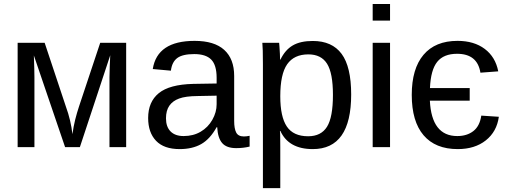

<svg xmlns="http://www.w3.org/2000/svg" viewBox="-20 -745 2572 972"><path d="M154.3 -353.5V0H69.3V-528.3H206.1L313.5 -205.6Q326.2 -170.9 334.5 -135.7Q342.8 -100.6 346.7 -65.9Q352.1 -105 360.8 -139.9Q369.6 -174.8 379.9 -205.6L487.3 -528.3H618.7V0H534.2V-353.5Q534.2 -381.3 535.6 -409.4Q537.1 -437.5 538.1 -465.3L384.3 0H309.6L151.4 -464.4Q154.3 -388.2 154.3 -353.5Z M889.6 9.8Q810.1 9.8 770 -32.2Q730 -74.2 730 -147.5Q730 -229.5 783.9 -273.4Q837.9 -317.4 958 -320.3L1076.7 -322.3V-351.1Q1076.7 -415.5 1049.3 -443.4Q1022 -471.2 963.4 -471.2Q904.3 -471.2 877.4 -451.2Q850.6 -431.2 845.2 -387.2L753.4 -395.5Q775.9 -538.1 965.3 -538.1Q1064.9 -538.1 1115.2 -492.4Q1165.5 -446.8 1165.5 -360.4V-132.8Q1165.5 -93.8 1175.8 -74Q1186 -54.2 1214.8 -54.2Q1228.5 -54.2 1243.7 -57.6V-2.9Q1211.9 4.9 1175.8 4.9Q1127 4.9 1104.7 -20.8Q1082.5 -46.4 1079.6 -101.1H1076.7Q1043 -40.5 998.3 -15.4Q953.6 9.8 889.6 9.8ZM1076.7 -260.7 980.5 -258.8Q918.9 -258.3 886.7 -246.1Q854.5 -234.4 837.4 -210Q820.3 -185.5 820.3 -146Q820.3 -103 843.5 -79.6Q866.7 -56.2 909.7 -56.2Q958.5 -56.2 995.6 -78.1Q1033.2 -100.1 1054.9 -138.4Q1076.7 -176.8 1076.7 -217.3Z M1757.8 -266.6Q1757.8 9.8 1563.5 9.8Q1441.4 9.8 1399.4 -82H1397Q1398.9 -78.6 1398.9 1V207.5H1311V-420.4Q1311 -502 1308.1 -528.3H1393.1Q1393.6 -526.4 1394.8 -509.3Q1396 -492.2 1397 -472.4Q1397.9 -452.6 1397.9 -443.4H1399.9Q1423.3 -492.2 1461.9 -514.9Q1500.5 -537.6 1563.5 -537.6Q1661.1 -537.6 1709.5 -472.2Q1757.8 -406.7 1757.8 -266.6ZM1665.5 -264.6Q1665.5 -375 1635.7 -422.4Q1606 -469.7 1541 -469.7Q1468.8 -469.7 1433.8 -419.7Q1398.9 -369.6 1398.9 -257.8Q1398.9 -153.8 1432.1 -104.5Q1465.3 -55.2 1540 -55.2Q1605.5 -55.2 1635.5 -103.3Q1665.5 -151.4 1665.5 -264.6Z M1954.6 -724.6V-640.6H1866.7V-724.6ZM1954.6 -528.3V0H1866.7V-528.3Z M2297.4 9.8Q2184.1 9.8 2124.3 -60.3Q2064.5 -130.4 2064.5 -264.6Q2064.5 -397 2124 -467.5Q2183.6 -538.1 2296.4 -538.1Q2379.9 -538.1 2434.1 -497.3Q2488.3 -456.5 2502.4 -383.8L2412.1 -377Q2397 -472.7 2293.9 -472.7Q2226.1 -472.7 2193.4 -431.9Q2160.6 -391.1 2156.7 -299.3H2357.9V-235.4H2156.2Q2165 -56.2 2294.9 -56.2Q2343.8 -56.2 2376.2 -81.3Q2408.7 -106.4 2416.5 -159.7L2505.4 -153.8Q2495.1 -78.6 2439.5 -34.4Q2383.8 9.8 2297.4 9.8Z"/></svg>

Font: Arimo Nerd Font
Style: Regular
Weight: 400
Designer: Steve Matteson
Foundry: Monotype Imaging Inc.
Version: Version 1.33;Nerd Fonts 3.2.1